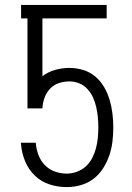

<svg xmlns="http://www.w3.org/2000/svg" viewBox="-20 -755 540 783"><path d="M252 8Q216 8 182 -3Q148 -14 122.5 -38.5Q97 -63 83 -96Q69 -129 66 -165L65 -173H126V-171Q128 -146 137 -122.5Q146 -99 163 -81.5Q180 -64 203.5 -55.5Q227 -47 252 -47Q273 -47 293.5 -54.5Q314 -62 330 -76.5Q346 -91 356 -110.5Q366 -130 371.5 -151Q377 -172 379 -193.5Q381 -215 381 -236Q381 -257 379 -277.5Q377 -298 372.5 -318Q368 -338 359.5 -357Q351 -376 337 -391.5Q323 -407 303.5 -415Q284 -423 263 -423Q241 -423 220 -416Q199 -409 184 -393Q169 -377 161.5 -356Q154 -335 153 -313H92V-680H66V-735H415V-680H153V-444Q176 -462 205 -470Q234 -478 263 -478Q292 -478 319.5 -469.5Q347 -461 368.5 -443Q390 -425 404.5 -400Q419 -375 427 -348Q435 -321 438.5 -292.5Q442 -264 442 -236V-235Q442 -206 438.5 -177Q435 -148 425.5 -120.5Q416 -93 400 -68Q384 -43 361 -25.5Q338 -8 309.5 0Q281 8 252 8Z"/></svg>

Font: Iosevka SS04 Light
Style: Regular
Weight: 300
Monospace: yes
Designer: Belleve Invis
Foundry: Belleve Invis
Version: Version 19.0.0; ttfautohint (v1.8.4)